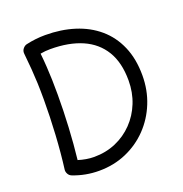

<svg xmlns="http://www.w3.org/2000/svg" viewBox="-130 -808 904 951"><g transform="rotate(-20 322.0 -332.5)"><path d="M158 -615.4Q171.3 -618 184.2 -619.1Q197.1 -620.2 210.4 -620.2Q307.9 -620.2 377.6 -589.8Q447.3 -559.3 484.7 -497.8Q522.1 -436.2 522.1 -342.3Q522.1 -278.9 500.3 -224.6Q478.5 -170.3 439.3 -129.7Q400.2 -89.1 347.5 -66.4Q294.7 -43.8 232.9 -43.8Q212 -43.8 190.9 -47.5Q169.9 -51.1 149.9 -57.4Q158.9 -137.1 163.6 -224.7Q168.3 -312.3 168.3 -396Q168.3 -438.4 167.3 -473.6Q166.3 -508.9 164.1 -542.9Q162 -577 158 -615.4ZM110 -682.9Q98.4 -680.4 89.2 -669.1Q80.1 -657.8 81.7 -643.2Q86.5 -596.6 89.5 -558.5Q92.4 -520.5 93.9 -482.2Q95.3 -444 95.3 -396Q95.3 -306.6 89.7 -211.4Q84.1 -116.1 73.5 -34.9Q72 -23.9 78.2 -12.3Q84.4 -0.7 96.7 3.9Q161.5 29.2 232.9 29.2Q310.7 29.2 376.6 0.5Q442.6 -28.1 491.6 -79Q540.6 -129.9 567.8 -197.3Q595.1 -264.7 595.1 -342.3Q595.1 -429.3 566.5 -495.2Q538 -561.1 486.2 -605.4Q434.4 -649.7 364.2 -671.9Q293.9 -694.2 210.4 -694.2Q159.7 -694.2 110 -682.9Z"/></g></svg>

Font: Mikhak VF
Style: Regular
Weight: 100
Designer: Amin Abedi
Version: Version 3.001